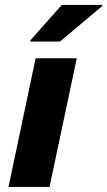

<svg xmlns="http://www.w3.org/2000/svg" viewBox="-20 -741 426 761"><path d="M13.7 0 121.2 -510H284.3L176.3 0ZM99.5 -576.3 100.5 -581.3 225 -721.5H385.5L384.5 -716.5L217.9 -576.3Z"/></svg>

Font: Saira Thin
Style: Italic
Weight: 100
Italic angle: -12°
Designer: Hector Gatti with collaboration of the Omnibus-Type team
Foundry: Omnibus-Type
Version: Version 1.101